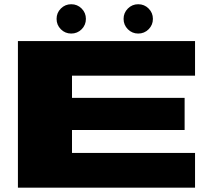

<svg xmlns="http://www.w3.org/2000/svg" viewBox="-20 -864 997 884"><path d="M62.5 0V-675H878V-515.5H311.5V-413.5H830V-265.5H311.5V-160H878V0ZM308 -709.5Q280 -709.5 260.2 -729.2Q240.5 -749 240.5 -777Q240.5 -805 260.2 -824.8Q280 -844.5 308 -844.5Q336 -844.5 355.8 -824.8Q375.5 -805 375.5 -777Q375.5 -749 355.8 -729.2Q336 -709.5 308 -709.5ZM616.5 -709.5Q588.5 -709.5 568.8 -729.2Q549 -749 549 -777Q549 -805 568.8 -824.8Q588.5 -844.5 616.5 -844.5Q644.5 -844.5 664.2 -824.8Q684 -805 684 -777Q684 -749 664.2 -729.2Q644.5 -709.5 616.5 -709.5Z"/></svg>

Font: Anybody UltraExpanded ExtraBold
Style: Regular
Weight: 800
Width: 9
Designer: Tyler Finck
Foundry: Etcetera Type Company
Version: Version 1.010; ttfautohint (v1.8.3) -l 8 -r 50 -G 200 -x 14 